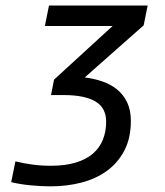

<svg xmlns="http://www.w3.org/2000/svg" viewBox="-20 -658 590 687"><path d="M448.2 -225.6Q448.2 -163.6 425 -119.4Q401.9 -75.2 362.5 -46.6Q323.2 -18.1 271 -4.6Q218.8 8.8 161.1 8.8Q144 8.8 126 7.8Q107.9 6.8 89.6 5.1Q71.3 3.4 53.5 0.5Q35.6 -2.4 20 -6.3L35.2 -80.6Q65.9 -73.2 96.4 -69.1Q127 -64.9 162.1 -64.9Q213.4 -64.9 250.7 -76.2Q288.1 -87.4 312.3 -108.2Q336.4 -128.9 348.1 -158.2Q359.9 -187.5 359.9 -223.1Q359.9 -245.6 351.3 -263.4Q342.8 -281.2 324.2 -293.2Q305.7 -305.2 276.6 -311.5Q247.6 -317.9 206.5 -317.9H162.6L173.3 -373L382.8 -564.9H140.6L155.3 -638.2H508.3L494.1 -567.4L283.2 -380.9Q315.9 -377 345.9 -366.7Q376 -356.4 398.7 -338.1Q421.4 -319.8 434.8 -292Q448.2 -264.2 448.2 -225.6Z"/></svg>

Font: Code New Roman
Style: Italic
Weight: 400
Italic angle: -11°
Monospace: yes
Designer: Sam Radian
Foundry: Code New Roman
Version: Version 1.508 October 19, 2014